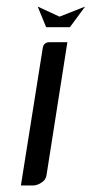

<svg xmlns="http://www.w3.org/2000/svg" viewBox="-20 -567 280 587"><path d="M43.9 0 110.8 -420.9Q113.8 -438 131.8 -438H186L122.1 -30.8Q119.6 -16.6 106.9 -8.8Q93.8 0 81.1 0ZM95.2 -546.9 162.1 -516.1 240.2 -546.9 193.8 -483.9H121.1Z"/></svg>

Font: Hhenum
Style: Italic
Weight: 400
Designer: T. Christopher White
Version: Version 1.0